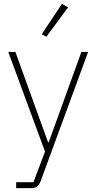

<svg xmlns="http://www.w3.org/2000/svg" viewBox="-20 -778 502 998"><path d="M403 -508H438L190 167Q182 185 171 192.5Q160 200 138 200H64V169H154L214 10L23 -508H60L230 -38H233ZM221 -587 197 -600 302 -758 334 -740Z"/></svg>

Font: IBM Plex Sans Hebrew ExtraLight
Style: Regular
Weight: 200
Designer: Mike Abbink, Paul van der Laan, Pieter van Rosmalen, Yanek Iontef
Foundry: Bold Monday
Version: Version 1.2